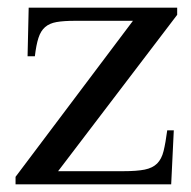

<svg xmlns="http://www.w3.org/2000/svg" viewBox="-20 -480 497 500"><path d="M131.3 -34.2H300.8Q335.9 -34.2 356.7 -38.3Q377.4 -42.5 389.2 -54.2Q400.9 -65.9 406 -86.7Q411.1 -107.4 415.5 -140.6H432.6L425.8 0H20.5V-19.5L326.2 -425.8H174.8Q146 -425.8 127.4 -422.6Q108.9 -419.4 97.4 -409.4Q85.9 -399.4 80.1 -381.1Q74.2 -362.8 70.8 -333.5H51.8L54.7 -460H441.4V-441.4Z"/></svg>

Font: Simplified Naskh
Style: Regular
Weight: 400
Designer: SIL International
Foundry: Arabeyes
Version: 1.02_alpha